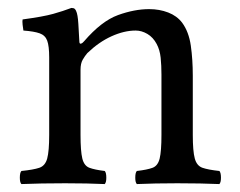

<svg xmlns="http://www.w3.org/2000/svg" viewBox="-20 -462 606 484"><path d="M192 -358Q236 -409 277.5 -424Q319 -439 356 -439Q382 -439 404 -430.5Q426 -422 439 -405Q456 -382 461 -347Q466 -312 466 -271V-122Q466 -81 471 -62.5Q476 -44 490.5 -39Q505 -34 533 -31Q537 -27 537 -14Q537 -2 533 2Q511 1 484 0.5Q457 0 427 0Q397 0 372.5 0.5Q348 1 325 2Q321 -2 321 -14Q321 -27 325 -31Q351 -34 364.5 -39Q378 -44 382.5 -62.5Q387 -81 387 -122V-274Q387 -297 385 -316.5Q383 -336 375 -351Q366 -368 351.5 -376.5Q337 -385 322 -385Q293 -385 261 -370.5Q229 -356 200 -328Q194 -321 188.5 -311.5Q183 -302 183 -286V-122Q183 -81 187.5 -62.5Q192 -44 205.5 -39Q219 -34 244 -31Q248 -27 248 -14Q248 -2 244 2Q222 1 198 0.5Q174 0 144 0Q114 0 85.5 0.5Q57 1 34 2Q30 -2 30 -14Q30 -27 34 -31Q64 -34 79 -39Q94 -44 99 -62.5Q104 -81 104 -122V-317Q104 -346 99 -359.5Q94 -373 80 -378Q66 -383 39 -385Q38 -390 37 -399.5Q36 -409 37 -413Q89 -420 114 -427Q139 -434 160 -442Q166 -442 168.5 -439.5Q171 -437 172 -434Q176 -426 177.5 -402Q179 -378 180 -358Q180 -351 184 -352Q188 -353 192 -358Z"/></svg>

Font: Ponomar
Style: Regular
Weight: 400
Version: Version 1.301; ttfautohint (v1.8.4.7-5d5b)